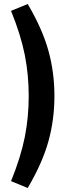

<svg xmlns="http://www.w3.org/2000/svg" viewBox="-20 -741 392 956"><path d="M35 161Q84 40 103.5 -59Q123 -158 123 -263Q123 -368 103.5 -467Q84 -566 35 -687L118 -721Q191 -597 221 -489Q251 -381 251 -263Q251 -145 221 -37Q191 71 118 195Z"/></svg>

Font: wassup Sans
Style: Bold
Weight: 700
Version: Version 2.001